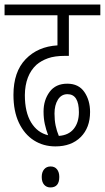

<svg xmlns="http://www.w3.org/2000/svg" viewBox="-20 -642 460 842"><path d="M223 0Q170 0 128.5 -26.5Q87 -53 63 -103.5Q39 -154 39 -226Q39 -327 92.5 -382.5Q146 -438 232 -443V-575H0V-622H420V-575H282V-397H265Q220 -397 190.5 -386.5Q161 -376 140 -358Q90 -312 89 -225Q89 -150 116.5 -105Q144 -60 191 -49Q182 -73 176.5 -98Q171 -123 171 -153Q171 -203 197.5 -239Q224 -275 275 -275Q325 -275 350 -238.5Q375 -202 375 -151Q375 -82 334 -41Q293 0 223 0ZM219 -144Q219 -115 224 -91Q229 -67 238 -46Q281 -49 303.5 -77Q326 -105 326 -150Q326 -229 276 -229Q249 -229 234 -205Q219 -181 219 -144ZM163 134Q163 113 173.5 100.5Q184 88 202 88Q220 88 230 100.5Q240 113 240 134Q240 180 201 180Q184 180 173.5 168Q163 156 163 134Z"/></svg>

Font: Noto Sans ExtraCondensed Light
Style: Regular
Weight: 300
Width: 2
Designer: Monotype Design Team
Foundry: Monotype Imaging Inc.
Version: Version 2.013; ttfautohint (v1.8.4.7-5d5b)